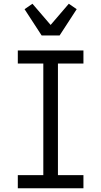

<svg xmlns="http://www.w3.org/2000/svg" viewBox="-20 -1004 540 1024"><path d="M75 0V-70H211V-665H75V-735H425V-665H289V-70H425V0ZM202 -815 111 -955 153 -984 250 -871 347 -984 389 -955 298 -815Z"/></svg>

Font: Iosevka Curly Slab
Style: Regular
Weight: 400
Monospace: yes
Designer: Belleve Invis
Foundry: Belleve Invis
Version: Version 22.1.2; ttfautohint (v1.8.4)